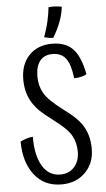

<svg xmlns="http://www.w3.org/2000/svg" viewBox="-65 -1018 605 1099"><g transform="rotate(-5 237.5 -469.0)"><path d="M394 -288Q414 -258 423.5 -223.5Q433 -189 433 -148Q433 -65 380 -12.5Q327 40 244 40Q144 40 87.5 -33.5Q31 -107 31 -225Q47 -233 66 -239Q85 -245 103 -246Q102 -139 138.5 -78Q175 -17 241 -17Q291 -17 321.5 -50.5Q352 -84 352 -139Q352 -192 328 -233.5Q304 -275 224 -334Q176 -370 154 -391.5Q132 -413 117 -436Q97 -466 87 -501Q77 -536 77 -577Q77 -664 126.5 -715.5Q176 -767 259 -767Q335 -767 377.5 -723.5Q420 -680 440 -576Q426 -568 409.5 -564Q393 -560 368 -559Q359 -638 333 -673Q307 -708 256 -708Q209 -708 184 -677Q159 -646 159 -587Q159 -533 183.5 -490.5Q208 -448 288 -388Q336 -352 357.5 -331Q379 -310 394 -288ZM333 -973Q328 -930 312 -887.5Q296 -845 269 -800Q257 -800 245 -802Q233 -804 217 -808Q234 -854 243.5 -895.5Q253 -937 257 -977Q275 -979 296 -978Q317 -977 333 -973Z"/></g></svg>

Font: Atma
Style: Regular
Weight: 400
Designer: Gregori Vincens, Jeremie Hornus, Riccardo Olocco, Yoann Minet.
Foundry: black foundry
Version: Version 1.102;PS 1.100;hotconv 1.0.86;makeotf.lib2.5.63406